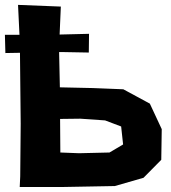

<svg xmlns="http://www.w3.org/2000/svg" viewBox="-47 -753 686 771"><path d="M195.3 -140.6 194.3 -275.4 275.4 -276.4 375 -269.5 439.5 -245.1 447.3 -172.9 392.6 -140.6 270.5 -137.7ZM25.4 -733.4 31.2 -613.3H-27.3L-25.4 -540L33.2 -541L36.1 -255.9L34.2 -44.9L32.2 -2H121.1H199.2L414.1 -5.9L529.3 -39.1L600.6 -111.3L602.5 -234.4L554.7 -336.9L448.2 -394.5L325.2 -399.4L193.4 -402.3L190.4 -543.9H206.1L309.6 -542L310.5 -617.2L192.4 -614.3L197.3 -726.6Z"/></svg>

Font: MaokenAssortedSans-TC
Style: Regular
Weight: 500
Version: Version 0.83